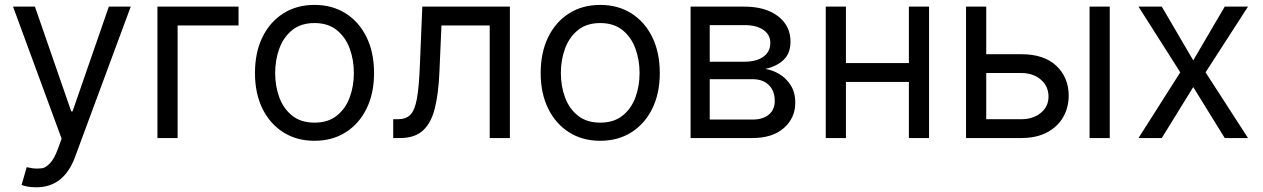

<svg xmlns="http://www.w3.org/2000/svg" viewBox="-20 -573 5243 797"><path d="M130.7 204.5Q109.4 204.5 92.7 201.2Q76 197.8 69.6 194.6L90.9 120.7Q115.1 126.8 134.6 126.8Q139.9 126.8 154.1 125.5Q168.3 124.3 186.6 105.6Q204.9 87 220.2 45.5L235.8 2.8L34.1 -545.5H125L275.6 -110.8H281.2L431.8 -545.5H522.7L291.2 79.5Q244.7 204.5 130.7 204.5Z M717.3 0H633.5V-545.5H970.2V-467.3H717.3Z M1285.5 11.4Q1211.6 11.4 1156.1 -23.8Q1100.5 -58.9 1069.4 -122.2Q1038.4 -185.4 1038.4 -269.9Q1038.4 -355.1 1069.4 -418.7Q1100.5 -482.2 1156.1 -517.4Q1211.6 -552.6 1285.5 -552.6Q1359.4 -552.6 1415 -517.4Q1470.5 -482.2 1501.6 -418.7Q1532.7 -355.1 1532.7 -269.9Q1532.7 -185.4 1501.6 -122.2Q1470.5 -58.9 1415 -23.8Q1359.4 11.4 1285.5 11.4ZM1285.5 -63.9Q1341.6 -63.9 1377.8 -92.7Q1414.1 -121.4 1431.5 -168.3Q1448.9 -215.2 1448.9 -269.9Q1448.9 -324.6 1431.5 -371.8Q1414.1 -419 1377.8 -448.2Q1341.6 -477.3 1285.5 -477.3Q1229.4 -477.3 1193.2 -448.2Q1157 -419 1139.6 -371.8Q1122.2 -324.6 1122.2 -269.9Q1122.2 -215.2 1139.6 -168.3Q1157 -121.4 1193.2 -92.7Q1229.4 -63.9 1285.5 -63.9Z M2096.6 0H2012.8V-467.3H1812.5L1804 -272.7Q1800.1 -183.2 1784.8 -122.5Q1769.5 -61.8 1735.3 -30.9Q1701 0 1640.6 0H1612.2V-78.1H1632.1Q1664.8 -78.1 1683.2 -96.4Q1701.7 -114.7 1710.6 -163.5Q1719.5 -212.4 1723 -304L1733 -545.5H2096.6Z M2471.6 11.4Q2397.7 11.4 2342.2 -23.8Q2286.6 -58.9 2255.5 -122.2Q2224.4 -185.4 2224.4 -269.9Q2224.4 -355.1 2255.5 -418.7Q2286.6 -482.2 2342.2 -517.4Q2397.7 -552.6 2471.6 -552.6Q2545.5 -552.6 2601 -517.4Q2656.6 -482.2 2687.7 -418.7Q2718.8 -355.1 2718.8 -269.9Q2718.8 -185.4 2687.7 -122.2Q2656.6 -58.9 2601 -23.8Q2545.5 11.4 2471.6 11.4ZM2471.6 -63.9Q2527.7 -63.9 2563.9 -92.7Q2600.1 -121.4 2617.5 -168.3Q2634.9 -215.2 2634.9 -269.9Q2634.9 -324.6 2617.5 -371.8Q2600.1 -419 2563.9 -448.2Q2527.7 -477.3 2471.6 -477.3Q2415.5 -477.3 2379.3 -448.2Q2343 -419 2325.6 -371.8Q2308.2 -324.6 2308.2 -269.9Q2308.2 -215.2 2325.6 -168.3Q2343 -121.4 2379.3 -92.7Q2415.5 -63.9 2471.6 -63.9Z M3103.7 0H2846.6V-545.5H3069.6Q3157.7 -545.5 3209.5 -505.7Q3261.4 -465.9 3261.4 -400.6Q3261.4 -350.9 3231.9 -323.7Q3202.4 -296.5 3156.2 -286.9Q3186.4 -282.7 3215 -265.6Q3243.6 -248.6 3262.4 -218.9Q3281.2 -189.3 3281.2 -146.3Q3281.2 -83.5 3234 -41.7Q3186.8 0 3103.7 0ZM3069.6 -316.8Q3120 -316.8 3148.8 -337.5Q3177.6 -358.3 3177.6 -394.9Q3177.6 -429.3 3148.8 -449Q3120 -468.8 3069.6 -468.8H2926.1V-316.8ZM3103.7 -76.7Q3147 -76.7 3171.5 -97.3Q3196 -117.9 3196 -153.4Q3196 -195.7 3171.5 -220Q3147 -244.3 3103.7 -244.3H2926.1V-76.7Z M3836.6 0H3752.8V-233H3491.5V0H3407.7V-545.5H3491.5V-311.1H3752.8V-545.5H3836.6Z M4218.8 0H3990.1V-545.5H4073.9V-348H4218.8Q4314.6 -348 4365.4 -299.4Q4416.2 -250.7 4416.2 -176.1Q4416.2 -127.1 4393.5 -87.2Q4370.7 -47.2 4326.7 -23.6Q4282.7 0 4218.8 0ZM4586.6 0H4502.8V-545.5H4586.6ZM4218.8 -78.1Q4268.5 -78.1 4300.4 -104.4Q4332.4 -130.7 4332.4 -171.9Q4332.4 -215.2 4300.4 -242.5Q4268.5 -269.9 4218.8 -269.9H4073.9V-78.1Z M5160.5 0H5063.9L4933.2 -211.6L4802.6 0H4706L4879.3 -272.7L4706 -545.5H4802.6L4933.2 -322.4L5063.9 -545.5H5160.5L4984.4 -272.7Z"/></svg>

Font: Linik Sans
Style: Regular
Weight: 400
Designer: Rasmus Andersson (font), Marc Monis (original base), Kil Hyung-jin (Pretendard portions), Cristiano Sobral (main changes
Foundry: rsms
Version: Version 3.018;May 31, 2022;FontCreator 14.0.0.2814 64-bit; t